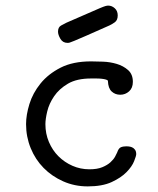

<svg xmlns="http://www.w3.org/2000/svg" viewBox="-20 -659 565 685"><path d="M187 -546Q187 -562 198 -568Q209 -574 217 -578Q266 -599 294 -611.5Q322 -624 336.5 -630Q351 -636 356.5 -637.5Q362 -639 366 -639Q379 -639 389.5 -629.5Q400 -620 400 -604Q400 -587 389.5 -579.5Q379 -572 370 -568Q316 -544 287.5 -531.5Q259 -519 245.5 -513.5Q232 -508 228.5 -507Q225 -506 221 -506Q204 -506 195.5 -520.5Q187 -535 187 -546ZM73 -216Q73 -249 85 -288Q97 -327 124.5 -361Q152 -395 196 -417.5Q240 -440 305 -440Q322 -440 347.5 -439Q373 -438 396.5 -431Q420 -424 437 -409Q454 -394 454 -367Q454 -345 440.5 -333Q427 -321 409 -321Q391 -321 378.5 -332.5Q366 -344 365 -370Q365 -373 358.5 -375Q352 -377 343 -378Q334 -379 323.5 -379Q313 -379 305 -379Q254 -379 222.5 -360.5Q191 -342 173 -315.5Q155 -289 148.5 -261.5Q142 -234 142 -216Q142 -182 154.5 -152.5Q167 -123 188.5 -101.5Q210 -80 238.5 -67.5Q267 -55 299 -55Q327 -55 345 -62.5Q363 -70 374 -80Q385 -90 390.5 -100Q396 -110 398 -115Q403 -130 411 -133.5Q419 -137 431 -137Q433 -137 439 -136.5Q445 -136 451 -133.5Q457 -131 461.5 -125Q466 -119 466 -109Q466 -103 458.5 -84Q451 -65 431.5 -45Q412 -25 378.5 -9.5Q345 6 293 6Q246 6 205.5 -12Q165 -30 135.5 -60Q106 -90 89.5 -130.5Q73 -171 73 -216Z"/></svg>

Font: CMU Typewriter Custom
Style: Regular
Weight: 500
Monospace: yes
Version: Version 0.7.0